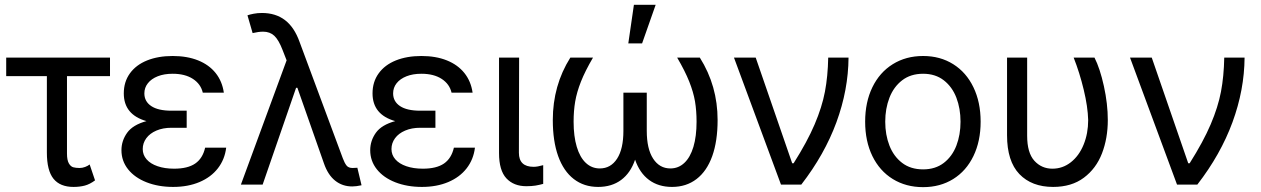

<svg xmlns="http://www.w3.org/2000/svg" viewBox="-20 -771 5266 802"><path d="M439.5 -453.1H259.8V-129.9Q259.8 -102.1 267.6 -88.6Q275.4 -75.2 286.1 -72.3Q296.9 -69.3 312.5 -69.3Q324.2 -69.3 335.7 -73.7Q347.2 -78.1 354.5 -84L377 -17.6Q355.5 -1.5 334.2 4.2Q313 9.8 287.1 9.8Q231 9.8 203.4 -24.4Q175.8 -58.6 175.8 -133.8V-453.1H5.9V-530.3H439.5Z M591.8 -265.1Q497.1 -292 497.1 -380.9Q497.1 -429.2 522.7 -464.6Q548.3 -500 594.5 -518.6Q640.6 -537.1 701.2 -537.1Q761.7 -537.1 807.4 -518.8Q853 -500.5 880.6 -466.1Q908.2 -431.6 915 -383.8H827.1Q818.8 -419.9 785.9 -441.4Q752.9 -462.9 701.2 -462.9Q665.5 -462.9 638.9 -452.4Q612.3 -441.9 597.7 -423.3Q583 -404.8 583 -380.9Q583 -347.2 611.8 -327.9Q640.6 -308.6 696.3 -308.6H759.8V-237.3H696.3Q660.6 -237.3 633.3 -225.6Q606 -213.9 591.1 -193.6Q576.2 -173.3 576.2 -148.4Q576.2 -124 592.3 -105.5Q608.4 -86.9 638.2 -76.7Q668 -66.4 707 -66.4Q764.2 -66.4 795.4 -87.9Q826.7 -109.4 836.9 -154.3H924.8Q918.9 -105 890.1 -67.9Q861.3 -30.8 813.2 -10.5Q765.1 9.8 703.1 9.8Q641.6 9.8 592.3 -9.5Q543 -28.8 515.1 -63.7Q487.3 -98.6 487.3 -143.6Q487.3 -183.1 511 -216.3Q534.7 -249.5 591.8 -265.1Z M1333 -88.9 1222.2 -404.3H1216.8L1077.1 0H986.3L1177.2 -519L1160.2 -562.5Q1144 -604.5 1125.7 -621.6Q1107.4 -638.7 1079.1 -638.7Q1060.1 -638.7 1035.2 -632.8L1013.7 -707Q1022.9 -710.4 1039.3 -713.6Q1055.7 -716.8 1074.2 -716.8Q1131.3 -716.8 1170.4 -687Q1209.5 -657.2 1231.4 -595.7L1412.1 -109.4Q1419.4 -89.8 1427.5 -79.6Q1435.5 -69.3 1453.1 -69.3L1472.7 -70.3L1490.2 2.9Q1467.3 7.8 1451.2 7.8Q1410.2 7.8 1379.9 -16.4Q1349.6 -40.5 1333 -88.9Z M1630.9 -265.1Q1536.1 -292 1536.1 -380.9Q1536.1 -429.2 1561.8 -464.6Q1587.4 -500 1633.5 -518.6Q1679.7 -537.1 1740.2 -537.1Q1800.8 -537.1 1846.4 -518.8Q1892.1 -500.5 1919.7 -466.1Q1947.3 -431.6 1954.1 -383.8H1866.2Q1857.9 -419.9 1825 -441.4Q1792 -462.9 1740.2 -462.9Q1704.6 -462.9 1678 -452.4Q1651.4 -441.9 1636.7 -423.3Q1622.1 -404.8 1622.1 -380.9Q1622.1 -347.2 1650.9 -327.9Q1679.7 -308.6 1735.4 -308.6H1798.8V-237.3H1735.4Q1699.7 -237.3 1672.4 -225.6Q1645 -213.9 1630.1 -193.6Q1615.2 -173.3 1615.2 -148.4Q1615.2 -124 1631.3 -105.5Q1647.5 -86.9 1677.2 -76.7Q1707 -66.4 1746.1 -66.4Q1803.2 -66.4 1834.5 -87.9Q1865.7 -109.4 1876 -154.3H1963.9Q1958 -105 1929.2 -67.9Q1900.4 -30.8 1852.3 -10.5Q1804.2 9.8 1742.2 9.8Q1680.7 9.8 1631.3 -9.5Q1582 -28.8 1554.2 -63.7Q1526.4 -98.6 1526.4 -143.6Q1526.4 -183.1 1550 -216.3Q1573.7 -249.5 1630.9 -265.1Z M2148.4 -530.3 2147.5 -132.8Q2147.5 -74.2 2209 -74.2Q2225.1 -74.2 2249 -81.1V-2.9Q2232.9 1.5 2216.8 4.2Q2200.7 6.8 2178.7 6.8Q2126 6.8 2095.2 -26.1Q2064.5 -59.1 2064.5 -131.8V-530.3Z M2376 -262.7Q2376 -201.7 2389.2 -157.7Q2402.3 -113.8 2427 -90.6Q2451.7 -67.4 2485.4 -67.4Q2531.2 -67.4 2557.6 -108.2Q2584 -148.9 2584 -224.6V-383.8H2681.6V-224.6Q2681.6 -148.9 2708.3 -108.2Q2734.9 -67.4 2780.3 -67.4Q2814 -67.4 2838.6 -90.6Q2863.3 -113.8 2876.5 -157.7Q2889.6 -201.7 2889.6 -262.7Q2889.6 -308.6 2883.1 -347.4Q2876.5 -386.2 2858.9 -430.4Q2841.3 -474.6 2808.6 -530.3H2903.3Q2977.5 -412.6 2977.5 -269.5Q2977.5 -181.6 2955.1 -118.9Q2932.6 -56.2 2889.6 -23.2Q2846.7 9.8 2787.1 9.8Q2730.5 9.8 2691.2 -19.3Q2651.9 -48.3 2632.8 -104Q2613.8 -48.3 2574.5 -19.3Q2535.2 9.8 2478.5 9.8Q2419.4 9.8 2376.7 -23.2Q2334 -56.2 2311.5 -118.9Q2289.1 -181.6 2289.1 -269.5Q2289.1 -414.1 2362.3 -530.3H2457Q2424.3 -474.6 2406.7 -430.2Q2389.2 -385.7 2382.6 -346.9Q2376 -308.1 2376 -262.7ZM2627.9 -751H2718.8L2662.1 -589.8H2604.5Z M3045.9 -530.3H3136.7L3289.1 -88.9H3294.9Q3352.1 -179.2 3382.8 -251.5Q3413.6 -323.7 3425.8 -387.9Q3438 -452.1 3439.5 -530.3H3524.4Q3523.4 -395.5 3473.9 -260.5Q3424.3 -125.5 3327.1 0H3242.2Z M3593.8 -262.7Q3593.8 -344.2 3624 -406.5Q3654.3 -468.8 3709.2 -502.9Q3764.2 -537.1 3835.9 -537.1Q3907.2 -537.1 3961.7 -502.9Q4016.1 -468.8 4046.1 -406.5Q4076.2 -344.2 4076.2 -262.7Q4076.2 -181.2 4046.1 -119.1Q4016.1 -57.1 3961.7 -23.2Q3907.2 10.7 3835.9 10.7Q3764.2 10.7 3709.2 -23.2Q3654.3 -57.1 3624 -119.1Q3593.8 -181.2 3593.8 -262.7ZM3992.2 -262.7Q3992.2 -317.4 3974.9 -362.8Q3957.5 -408.2 3922.4 -435.5Q3887.2 -462.9 3835.9 -462.9Q3783.7 -462.9 3748.3 -435.5Q3712.9 -408.2 3695.3 -362.8Q3677.7 -317.4 3677.7 -262.7Q3677.7 -208 3695.3 -162.8Q3712.9 -117.7 3748.3 -90.6Q3783.7 -63.5 3835.9 -63.5Q3887.2 -63.5 3922.4 -90.6Q3957.5 -117.7 3974.9 -162.8Q3992.2 -208 3992.2 -262.7Z M4270.5 -530.3V-204.1Q4270.5 -132.8 4300.5 -99.6Q4330.6 -66.4 4376 -66.4Q4418.9 -66.4 4453.1 -93.3Q4487.3 -120.1 4506.3 -166.7Q4525.4 -213.4 4525.4 -269.5Q4523.9 -325.2 4506.8 -396.2Q4489.7 -467.3 4464.8 -530.3H4551.8Q4574.7 -485.4 4591.1 -411.1Q4607.4 -336.9 4607.4 -269.5Q4607.4 -193.4 4583 -130.1Q4558.6 -66.9 4507.3 -28.6Q4456.1 9.8 4378.9 9.8Q4289.6 9.8 4238 -43.9Q4186.5 -97.7 4186.5 -206.1V-530.3Z M4700.2 -530.3H4791L4943.4 -88.9H4949.2Q5006.3 -179.2 5037.1 -251.5Q5067.9 -323.7 5080.1 -387.9Q5092.3 -452.1 5093.8 -530.3H5178.7Q5177.7 -395.5 5128.2 -260.5Q5078.6 -125.5 4981.4 0H4896.5Z"/></svg>

Font: Pretendard JP
Style: Regular
Weight: 400
Designer: Base glyphs from Inter by Rasmus Andersson; Hangeul glyphs from Noto Sans CJK(Source Han Sans) by Jang Soo-young and Kan
Foundry: Kil Hyung-jin
Version: Version 1.309